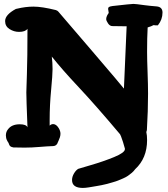

<svg xmlns="http://www.w3.org/2000/svg" viewBox="-20 -761 850 972"><path d="M76.2 -599.6Q50.8 -599.6 28.3 -613.8Q5.9 -627.9 5.9 -654.3Q5.9 -686.5 60.5 -715.8Q61.5 -715.8 63 -716.3Q64.5 -716.8 65.4 -716.8Q109.4 -727.5 149.4 -727.5Q192.4 -727.5 262.7 -710Q271.5 -707 275.4 -702.1Q294.9 -679.7 445.3 -503.9Q595.7 -328.1 607.4 -312.5L621.1 -627.9L548.8 -628.9Q536.1 -628.9 526.9 -642.6Q517.6 -656.2 517.6 -665Q517.6 -673.8 523.4 -684.6L530.3 -695.3V-696.3Q530.3 -700.2 528.8 -706.5Q527.3 -712.9 527.3 -715.8Q527.3 -722.7 531.7 -725.6Q536.1 -728.5 549.8 -730.5Q644.5 -741.2 655.3 -741.2Q664.1 -741.2 674.3 -739.7Q684.6 -738.3 710.9 -734.9Q737.3 -731.4 773.4 -728.5Q802.7 -725.6 802.7 -697.3Q802.7 -662.1 779.3 -632.8Q772.5 -632.8 765.6 -632.8L758.8 -633.8Q756.8 -633.8 755.9 -633.3Q754.9 -632.8 752.9 -631.8Q751 -630.9 744.6 -627.9Q738.3 -625 727.5 -622.1Q724.6 -571.3 724.6 -499Q724.6 -459 727.1 -395Q729.5 -331.1 729.5 -287.1Q729.5 -200.2 723.6 -102.5Q723.6 -100.6 722.2 -97.2Q720.7 -93.8 720.7 -92.8Q724.6 -76.2 724.6 -51.8Q724.6 40 664.1 95.7Q657.2 105.5 647.5 113.8Q637.7 122.1 627.9 128.9Q618.2 135.7 603.5 142.1Q588.9 148.4 578.1 152.8Q567.4 157.2 549.8 162.1Q532.2 167 522.5 169.9Q512.7 172.9 494.6 176.3Q476.6 179.7 470.2 180.7Q463.9 181.6 447.3 184.6Q430.7 187.5 429.7 187.5Q412.1 190.4 399.4 190.4Q344.7 190.4 344.7 150.4Q344.7 133.8 354.5 117.2Q364.3 100.6 376 93.8Q377.9 92.8 440.4 74.7Q502.9 56.6 557.6 34.2Q612.3 11.7 612.3 -5.9V-8.8Q608.4 -24.4 602.5 -42.5Q596.7 -60.5 592.8 -70.3Q588.9 -80.1 587.9 -81.1Q462.9 -229.5 379.4 -318.4Q295.9 -407.2 242.2 -474.6Q246.1 -443.4 246.1 -411.1Q246.1 -382.8 238.8 -305.7Q231.4 -228.5 231.4 -154.3V-125Q239.3 -132.8 249 -132.8Q264.6 -132.8 277.3 -112.3Q286.1 -97.7 286.1 -84Q286.1 -75.2 283.2 -65.9Q280.3 -56.6 276.9 -49.8Q273.4 -43 273.4 -42Q267.6 -22.5 250 -21.5Q218.8 -20.5 179.7 -17.1Q140.6 -13.7 104.5 -13.7Q71.3 -13.7 47.9 -14.6Q37.1 -16.6 32.2 -20.5Q27.3 -24.4 24.4 -34.2L23.4 -37.1Q21.5 -39.1 19.5 -43Q17.6 -46.9 15.1 -51.3Q12.7 -55.7 11.2 -62.5Q9.8 -69.3 9.8 -75.2Q9.8 -93.8 20.5 -106.4Q39.1 -131.8 80.1 -131.8Q113.3 -131.8 119.1 -116.2Q113.3 -262.7 113.3 -293Q113.3 -301.8 116.2 -384.8Q119.1 -467.8 119.1 -615.2Q108.4 -599.6 76.2 -599.6Z"/></svg>

Font: Essays1743
Style: Bold
Weight: 700
Designer: Based on the typeface in a 1743 English translation of the essays of Montaigne.  PostScript/TrueType font designed by Jo
Version: Version 002.100